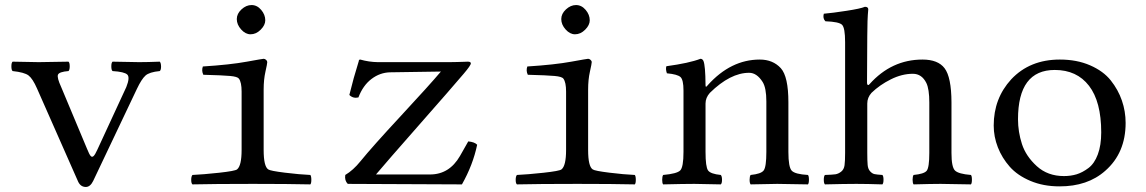

<svg xmlns="http://www.w3.org/2000/svg" viewBox="-20 -725 4518 757"><path d="M423.8 -444.8Q418.9 -448.7 418.9 -463.4Q418.9 -478 423.8 -481.9Q505.9 -480 528.8 -480Q562 -480 609.9 -481.9Q614.7 -477.1 615 -463.1Q615.2 -449.2 609.9 -444.8Q568.8 -440.9 553.5 -427Q538.1 -413.1 520 -375L347.2 -11.2Q335.9 11.7 318.8 12.2Q297.9 12.2 288.1 -8.8L126 -376Q108.9 -415 92.5 -427.5Q76.2 -439.9 29.8 -444.8Q24.9 -448.7 24.9 -463.4Q24.9 -478 29.8 -481.9Q111.8 -480 132.8 -480Q168 -480 250 -481.9Q254.9 -478 254.9 -463.6Q254.9 -449.2 250 -444.8Q212.9 -441.9 208.5 -430.4Q204.1 -418.9 221.2 -381.8L323.2 -138.2Q332 -116.2 337.4 -110.1Q342.8 -104 348.9 -109.6Q355 -115.2 363.8 -134.8L478 -381.8Q493.2 -419.9 481.9 -430.9Q470.7 -441.9 423.8 -444.8Z M913.6 -649.9Q913.6 -670.9 932.1 -688Q950.7 -705.1 971.7 -705.1Q993.7 -705.1 1009.8 -686Q1025.9 -667 1025.9 -645Q1025.9 -626 1007.8 -607.9Q989.7 -589.8 967.8 -589.8Q947.8 -589.8 930.7 -608.9Q913.6 -627.9 913.6 -649.9ZM1019.5 -133.8Q1019.5 -68.8 1037.6 -57.1Q1045.4 -51.3 1103 -44.2Q1160.6 -37.1 1203.6 -35.2Q1207.5 -30.3 1207.5 -16.1Q1207.5 -2 1203.6 2Q1117.7 0 977.5 0Q822.8 0 738.8 2Q733.9 -2 733.9 -15.9Q733.9 -29.8 738.8 -35.2Q780.8 -37.1 843.8 -43.9Q906.7 -50.8 914.6 -57.1Q932.6 -71.3 932.6 -133.8V-363.8Q932.6 -400.9 921.9 -415Q916 -422.9 887.5 -425.5Q858.9 -428.2 781.7 -430.2Q773.9 -446.3 779.8 -462.9Q887.2 -469.7 953.6 -481.9Q1015.6 -493.2 1019.5 -493.2Q1024.4 -493.2 1029.1 -489Q1033.7 -484.9 1033.7 -480Q1033.7 -474.1 1026.6 -442.6Q1019.5 -411.1 1019.5 -372.1Z M1400.4 -490.2Q1434.6 -480.5 1469.2 -480H1752.4Q1765.6 -480 1782 -480.5Q1798.3 -481 1810.8 -481.4Q1823.2 -481.9 1824.2 -481.9Q1836.4 -481.9 1836.4 -475.1Q1836.4 -467.3 1808.1 -434.1Q1762.2 -379.9 1632.8 -232.9Q1503.4 -85.9 1462.4 -37.1H1675.3Q1751.5 -37.1 1793.5 -109.9L1826.2 -167.5Q1851.6 -165 1861.3 -154.3Q1844.7 -74.7 1801.3 2Q1478 0 1351.1 0Q1337.9 -13.2 1341.3 -35.2Q1372.6 -53.7 1401.4 -89.4Q1447.3 -146 1560.3 -267.8Q1673.3 -389.6 1718.3 -442.9L1518.1 -439.9Q1478 -439 1444.6 -413.6Q1411.1 -388.2 1393.1 -340.8Q1372.1 -335.9 1357.4 -350.6Q1373.5 -417 1394.5 -483.9Q1394.5 -490.2 1400.4 -490.2Z M2192.9 -649.9Q2192.9 -670.9 2211.4 -688Q2230 -705.1 2251 -705.1Q2272.9 -705.1 2289.1 -686Q2305.2 -667 2305.2 -645Q2305.2 -626 2287.1 -607.9Q2269 -589.8 2247.1 -589.8Q2227.1 -589.8 2210 -608.9Q2192.9 -627.9 2192.9 -649.9ZM2298.8 -133.8Q2298.8 -68.8 2316.9 -57.1Q2324.7 -51.3 2382.3 -44.2Q2439.9 -37.1 2482.9 -35.2Q2486.8 -30.3 2486.8 -16.1Q2486.8 -2 2482.9 2Q2397 0 2256.8 0Q2102.1 0 2018.1 2Q2013.2 -2 2013.2 -15.9Q2013.2 -29.8 2018.1 -35.2Q2060.1 -37.1 2123 -43.9Q2186 -50.8 2193.8 -57.1Q2211.9 -71.3 2211.9 -133.8V-363.8Q2211.9 -400.9 2201.2 -415Q2195.3 -422.9 2166.7 -425.5Q2138.2 -428.2 2061 -430.2Q2053.2 -446.3 2059.1 -462.9Q2166.5 -469.7 2232.9 -481.9Q2294.9 -493.2 2298.8 -493.2Q2303.7 -493.2 2308.3 -489Q2313 -484.9 2313 -480Q2313 -474.1 2305.9 -442.6Q2298.8 -411.1 2298.8 -372.1Z M2770.5 -389.2Q2861.3 -490.2 2975.6 -490.2Q3027.3 -490.2 3058.6 -456.1Q3088.4 -422.9 3088.4 -321.8V-126Q3088.4 -65.9 3101.6 -52Q3114.7 -38.1 3165.5 -35.2Q3169.4 -31.2 3169.4 -16.6Q3169.4 -2 3165.5 2Q3079.6 0 3044.4 0Q3023.4 0 2939.5 2Q2935.5 -2.9 2935.5 -16.4Q2935.5 -29.8 2939.5 -35.2Q2980.5 -39.1 2991 -53Q3001.5 -66.9 3001.5 -126V-325.2Q3001.5 -378.4 2986.8 -401.9Q2963.9 -438 2933.6 -438Q2859.4 -438 2778.8 -358.9Q2761.7 -339.8 2761.7 -316.9V-126Q2761.7 -66.9 2771.7 -53Q2781.7 -39.1 2821.8 -35.2Q2826.7 -30.3 2826.7 -16.1Q2826.7 -2 2821.8 2Q2737.8 0 2717.8 0Q2676.8 0 2594.7 2Q2590.8 -2 2590.8 -15.9Q2590.8 -29.8 2594.7 -35.2Q2648.9 -40 2661.9 -53Q2674.8 -65.9 2674.8 -126V-368.2Q2674.8 -410.2 2663.1 -421.1Q2651.4 -432.1 2609.4 -436Q2603.5 -453.1 2607.4 -463.9Q2697.3 -476.1 2741.7 -493.2Q2749.5 -493.2 2753.4 -484.9Q2761.2 -466.8 2761.7 -389.2Q2761.7 -377 2770.5 -389.2Z M3399.4 -316.9V-122.1Q3399.4 -90.3 3400.9 -74.5Q3402.3 -58.6 3410.6 -49.6Q3418.9 -40.5 3427.7 -38.6Q3436.5 -36.6 3459 -35.2Q3463.4 -30.8 3463.4 -16.6Q3463.4 -2.4 3459 2Q3398.9 0 3356.4 0Q3311 0 3232.4 2Q3228 -2.4 3228 -16.4Q3228 -30.3 3232.4 -35.2Q3261.7 -36.1 3273.7 -37.8Q3285.6 -39.6 3296.6 -48.3Q3307.6 -57.1 3309.8 -73.5Q3312 -89.8 3312 -122.1V-559.1Q3312 -615.2 3300 -627.2Q3288.1 -639.2 3234.4 -641.1Q3223.1 -652.3 3228 -670.9Q3262.2 -673.8 3317.6 -682.4Q3373 -690.9 3390.1 -698.2Q3403.3 -698.2 3403.3 -688Q3399.4 -647.9 3399.4 -583L3398.4 -399.9Q3398.4 -393.6 3400.1 -391.4Q3401.9 -389.2 3404.1 -389.9Q3406.2 -390.6 3408.2 -393.1Q3495.1 -490.2 3617.2 -490.2Q3678.2 -490.2 3704.1 -456.1Q3731 -420.9 3731.4 -321.8V-122.1Q3731.4 -65.9 3745.4 -52.5Q3759.3 -39.1 3808.1 -35.2Q3812 -31.2 3812 -16.6Q3812 -2 3808.1 2Q3722.2 0 3688.5 0Q3653.3 0 3582 2Q3578.1 -2.9 3578.1 -16.4Q3578.1 -29.8 3582 -35.2Q3623 -39.1 3633.5 -51.5Q3644 -64 3644 -122.1V-320.8Q3644 -374 3632.3 -397.9Q3614.3 -434.1 3579.1 -434.1Q3536.1 -434.1 3492.2 -412.1Q3448.2 -390.1 3416 -358.9Q3399.4 -340.3 3399.4 -316.9Z M3897.9 -230Q3897.9 -336.9 3966.8 -412.1Q4040 -490.2 4158.7 -490.2Q4225.6 -490.2 4277.8 -467.5Q4330.1 -444.8 4359.4 -408Q4388.7 -371.1 4403.3 -328.6Q4418 -286.1 4418 -240.2Q4418 -122.1 4337.9 -51.8Q4268.1 10.3 4156.7 9.8Q4093.8 9.8 4042.7 -11.7Q3991.7 -33.2 3961.2 -67.6Q3930.7 -102.1 3914.3 -144Q3897.9 -186 3897.9 -230ZM4138.7 -449.2Q3993.7 -449.2 3993.7 -254.9Q3993.7 -205.1 4009.3 -157Q4024.9 -108.9 4067.9 -69.8Q4110.8 -30.8 4174.8 -30.8Q4201.7 -30.8 4224.9 -37.8Q4248 -44.9 4271.5 -62.5Q4294.9 -80.1 4308.3 -116Q4321.8 -151.9 4321.8 -203.1Q4321.8 -324.2 4273.7 -386.7Q4225.6 -449.2 4138.7 -449.2Z"/></svg>

Font: Linux Libertine Mono
Style: Mono
Weight: 400
Designer: Philipp H. Poll
Foundry: Philipp H. Poll
Version: Version 5.1.7 ; ttfautohint (v0.9)